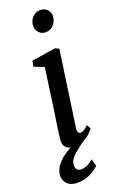

<svg xmlns="http://www.w3.org/2000/svg" viewBox="-191 -855 697 1118"><g transform="rotate(-20 158.0 -296.0)"><path d="M279 -749Q278 -717 258 -695Q238 -673 206 -673Q183 -673 167 -690Q151 -707 151 -731Q151 -762 171 -784Q191 -806 220 -806Q246 -806 262.5 -789.5Q279 -773 279 -749ZM181 -79Q181 -67 185.5 -60.5Q190 -54 197 -54Q208 -54 219.5 -60.5Q231 -67 248 -83L261 -57Q253 -46 237 -30.5Q221 -15 201 -5Q151 29 123.5 56Q96 83 96 108Q95 128 104 138Q113 148 129 148Q165 148 205 114L218 158Q158 214 82 214Q43 214 21.5 193.5Q0 173 0 143Q0 117 18 86Q38 59 61.5 40.5Q85 22 114 7Q91 1 80.5 -15Q70 -31 73 -60Q76 -95 98 -235L133 -485L71 -509L78 -544L226 -567L249 -556L182 -89Z"/></g></svg>

Font: Koeln Type Serif
Style: Italic
Weight: 400
Italic angle: -8°
Designer: Eben Sorkin
Foundry: Eben Sorkin
Version: Version 2.002